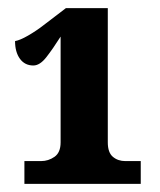

<svg xmlns="http://www.w3.org/2000/svg" viewBox="-20 -839 393 472"><path d="M40 -387V-443H81Q99 -443 114 -453.5Q129 -464 129 -489V-749Q110 -719 94 -698.5Q78 -678 62 -678Q41 -678 29 -694.5Q17 -711 17 -738Q29 -740 49 -751.5Q69 -763 87 -777L142 -819H245V-489Q245 -464 257.5 -453.5Q270 -443 288 -443H326V-387Z"/></svg>

Font: Noto Serif Condensed Black
Style: Regular
Weight: 900
Width: 3
Designer: Monotype Design Team
Foundry: Monotype Imaging Inc.
Version: Version 2.015; ttfautohint (v1.8.4.7-5d5b)